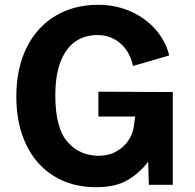

<svg xmlns="http://www.w3.org/2000/svg" viewBox="-20 -770 814 800"><path d="M389 -750Q464 -750 526.5 -721.5Q589 -693 630.2 -644.8Q671.5 -596.5 685 -539L534 -495Q527 -531.5 507 -560.8Q487 -590 456 -607Q425 -624 386 -624Q334.5 -624 295.2 -597.8Q256 -571.5 233.2 -515.2Q210.5 -459 210.5 -372Q210.5 -236.5 261.2 -178.8Q312 -121 391.5 -121Q433 -121 464.8 -139Q496.5 -157 514.8 -184.2Q533 -211.5 537 -239.5L543.5 -284.5H390V-388L700 -386.5V0H600L597.5 -96.5Q562.5 -49.5 512 -19.8Q461.5 10 381 10Q280 10 204.8 -36.2Q129.5 -82.5 88.8 -168Q48 -253.5 48 -368Q48 -484 90.5 -570.5Q133 -657 210.2 -703.5Q287.5 -750 389 -750Z"/></svg>

Font: 1883 Sans
Style: Bold
Weight: 700
Designer: 1883 Sans project is a fork of Public Sans.
Version: Version 1.009